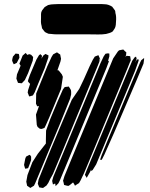

<svg xmlns="http://www.w3.org/2000/svg" viewBox="-20 -945 741 950"><path d="M610 -605 425 -158 397 -91 379 -53 371 -39 358 -31 351 -26 347 -34 341 -43V-42L325 -29L318 -25L308 -27L297 -30L295 -40L292 -51L299 -74L348 -193L501 -562L540 -656L563 -690L569 -696L584 -699L590 -700L598 -692L605 -686L604 -674L601 -663L606 -669L624 -667L625 -661L627 -647L622 -635ZM282 -505 225 -367 207 -326 200 -312 186 -307 177 -308 166 -317 162 -327 158 -378 173 -420H172L164 -419L158 -432L159 -482L179 -531L214 -617L235 -663L243 -676L256 -683L262 -686L269 -681L278 -675L279 -669L282 -654L279 -640L264 -597L268 -598L274 -592L286 -577L291 -565ZM142 -645 119 -583 103 -549 88 -533 77 -534 69 -535 66 -543 61 -556 64 -577 82 -620 76 -630 80 -640 92 -670 107 -683 114 -675 113 -673 125 -677 134 -674 144 -663ZM506 -607 320 -158 276 -52 269 -38 261 -30 255 -24 254 -32 253 -37 250 -36 242 -32 240 -41 238 -50 244 -71 291 -184 454 -576 477 -632 493 -666 502 -679 513 -681 521 -680V-666L515 -645L519 -641L516 -634ZM63 -634 53 -629 48 -627 43 -637 40 -645 41 -653 44 -665 52 -674 57 -680 65 -679 73 -678 75 -670 76 -659ZM201 -607 169 -531 152 -489 143 -473 130 -469 124 -468 122 -474 117 -487 119 -499 129 -530 123 -536 118 -543 120 -551 128 -574 160 -650 173 -672 180 -677 188 -669 186 -659 184 -654 195 -671 205 -678 220 -671 219 -660ZM395 -553 423 -616 439 -649 449 -665 459 -669 467 -672 470 -665 474 -656 472 -648 469 -639 478 -655 475 -648 463 -618 285 -187 242 -84 228 -59 229 -61 219 -40 210 -27 200 -20 193 -15 185 -16 174 -18 171 -26 167 -36 171 -57 193 -112 232 -208 291 -348 335 -451 372 -505ZM648 -594 510 -262 456 -132 438 -103 429 -99 431 -107V-108L426 -95L413 -72L409 -65L405 -72L400 -80L402 -85L408 -101L451 -204L599 -560L634 -644L646 -661L653 -665L656 -655L649 -634L654 -645L658 -651L667 -650L664 -639ZM654 -544 588 -390 544 -287 497 -181 487 -161 483 -154 475 -155 477 -160 483 -178 512 -249 635 -544 673 -635 679 -647 693 -658V-652L690 -630ZM327 -457 275 -328 187 -117 154 -38 148 -26 138 -20 130 -15 123 -20 114 -26 113 -32 110 -46 116 -79 140 -142 167 -184 207 -235V-251L208 -299L229 -357L265 -443L291 -502L300 -514L306 -515L308 -519L307 -515H309L320 -517L326 -508L331 -499L332 -491V-478ZM134 -170V-153L124 -125L119 -113L105 -110L103 -115L99 -129L105 -160L109 -170L122 -177L128 -179ZM201 -910Q205 -912 209.5 -915Q214 -918 218 -920Q225 -922 232.5 -923Q240 -924 247 -924Q259 -925 271 -925Q283 -925 295 -925Q310 -925 335.5 -925Q361 -925 387 -925Q413 -925 428 -925Q441 -925 454.5 -925Q468 -925 481 -925Q489 -924 498 -924Q507 -924 516 -921Q520 -920 526 -917Q532 -914 535 -912Q537 -909 539.5 -906Q542 -903 544 -900Q545 -898 546.5 -896.5Q548 -895 549 -893Q550 -891 550.5 -887.5Q551 -884 551 -881Q554 -871 554.5 -860Q555 -849 554 -838Q554 -831 553 -822.5Q552 -814 549 -807Q548 -804 545.5 -801Q543 -798 542 -796Q541 -794 539.5 -792Q538 -790 537 -789Q530 -784 521 -781.5Q512 -779 505 -777Q485 -774 465 -774.5Q445 -775 425 -775Q410 -775 384.5 -775Q359 -775 333 -775Q307 -775 292 -775Q277 -775 262.5 -775Q248 -775 233 -777Q230 -777 226.5 -777.5Q223 -778 220 -778Q216 -780 210 -782.5Q204 -785 201 -788Q199 -790 197.5 -792.5Q196 -795 194 -797Q193 -799 191 -801Q189 -803 188 -805Q187 -808 187 -810.5Q187 -813 186 -816Q183 -826 182.5 -836.5Q182 -847 183 -858Q183 -865 183 -874Q183 -883 186 -889Q188 -894 192.5 -899Q197 -904 201 -910Z"/></svg>

Font: Rubik Marker Hatch
Style: Regular
Weight: 400
Designer: Hubert and Fischer, NaN
Foundry: Hubert & Fischer, NaN
Version: Version 2.200